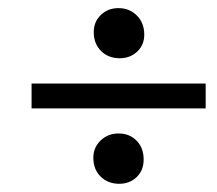

<svg xmlns="http://www.w3.org/2000/svg" viewBox="-20 -546 536 475"><path d="M276.4 -401.9Q248 -401.9 230 -419.9Q211.9 -438 211.9 -466.3Q211.9 -492.2 229.5 -509Q247.1 -525.9 272.9 -525.9Q300.3 -525.9 318.6 -507.6Q336.9 -489.3 336.9 -460.4Q336.9 -434.6 319.3 -418.2Q301.8 -401.9 276.4 -401.9ZM58.1 -277.8V-339.4H488.8V-277.8ZM274.9 -91.3Q247.1 -91.3 229 -109.1Q210.9 -127 210.9 -155.8Q210.9 -181.2 229 -198.5Q247.1 -215.8 273.4 -215.8Q300.3 -215.8 317.9 -198Q335.4 -180.2 335.4 -151.4Q335.4 -124.5 318.1 -107.9Q300.8 -91.3 274.9 -91.3Z"/></svg>

Font: Elstob 8pt
Style: Bold Italic
Weight: 700
Italic angle: -20°
Designer: Peter S. Baker
Version: Version 1.015